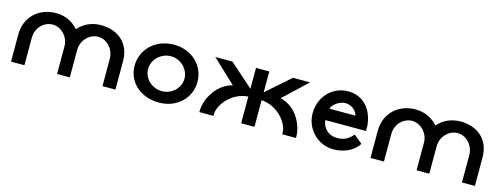

<svg xmlns="http://www.w3.org/2000/svg" viewBox="-19 -1032 4139 1590"><g transform="rotate(15 2050.5 -237.0)"><path d="M66 -234V0H181V-234C181 -324 248 -386 322 -386C393 -386 461 -319 461 -236V0H570V-234C570 -320 638 -386 711 -386C783 -386 850 -320 850 -234V0H961V-244C961 -401 851 -485 709 -485C629 -485 561 -452 515 -398C472 -450 404 -485 325 -485C174 -485 66 -381 66 -234Z M1063 -233C1063 -95 1176 11 1334 11C1491 11 1601 -99 1601 -236C1601 -375 1491 -485 1334 -485C1176 -485 1063 -372 1063 -233ZM1490 -235C1490 -152 1418 -87 1335 -87C1251 -87 1178 -152 1178 -235C1178 -318 1251 -386 1335 -386C1417 -386 1490 -318 1490 -235Z M2153 -229C2299 -219 2390 -91 2391 -18V0H2509V-19C2509 -82 2461 -245 2302 -286L2503 -475H2356L2153 -296V-475H2039V-296L1837 -475H1690L1891 -286C1735 -245 1681 -82 1681 -19V0H1802V-18C1803 -90 1892 -219 2039 -229V0H2153Z M2714 -306C2722 -345 2786 -385 2828 -385C2869 -385 2921 -363 2937 -306ZM2972 -153 2961 -142C2931 -109 2894 -88 2841 -88H2833C2769 -88 2712 -134 2705 -206H3054V-251C3042 -386 2960 -485 2831 -485H2827C2693 -485 2589 -375 2589 -235C2589 -98 2697 11 2832 11C2915 10 2991 -20 3035 -79L3045 -93Z M3148 -234V0H3263V-234C3263 -324 3330 -386 3404 -386C3475 -386 3543 -319 3543 -236V0H3652V-234C3652 -320 3720 -386 3793 -386C3865 -386 3932 -320 3932 -234V0H4043V-244C4043 -401 3933 -485 3791 -485C3711 -485 3643 -452 3597 -398C3554 -450 3486 -485 3407 -485C3256 -485 3148 -381 3148 -234Z"/></g></svg>

Font: Mint Spirit
Style: Bold
Weight: 700
Designer: HARENDAL Hirwen
Foundry: Arkandis Digital Foundry.
Version: Version 1.004;FFEdit